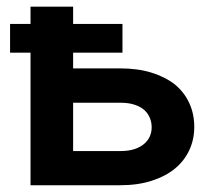

<svg xmlns="http://www.w3.org/2000/svg" viewBox="-20 -548 640 568"><path d="M342.3 -392.1V-477.1H196.3V-528.3H70.3V-477.1H9.8V-392.1H70.3V0H335.4Q387.7 0 428.7 -13.2Q469.7 -26.4 497.6 -49.3Q525.4 -72.3 540 -103.8Q554.7 -135.3 554.7 -172.4Q554.7 -210.9 540 -242.9Q525.4 -274.9 497.6 -297.9Q469.2 -320.3 428.5 -333Q387.7 -345.7 335.4 -345.7H196.3V-392.1ZM196.3 -244.1H335.4Q360.4 -244.1 377.9 -238.3Q395.5 -232.4 406.7 -222.7Q418 -212.4 423.3 -199.2Q428.7 -186 428.7 -171.4Q428.7 -157.2 423.3 -144.8Q418 -132.3 406.7 -122.6Q395.5 -112.8 377.9 -106.9Q360.4 -101.1 335.4 -101.1H196.3Z"/></svg>

Font: Roboto Mono SemiBold
Style: Regular
Weight: 600
Monospace: yes
Designer: Google
Version: Version 3.000